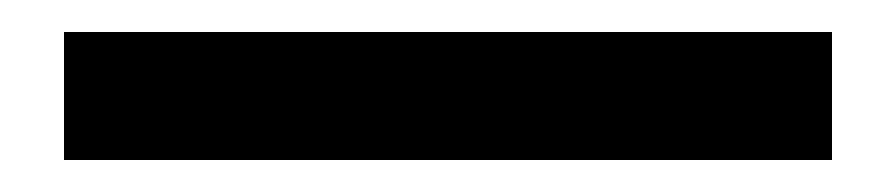

<svg xmlns="http://www.w3.org/2000/svg" viewBox="-20 40 560 120"><path d="M20 140V60H500V140Z"/></svg>

Font: Rowdies
Style: Bold
Weight: 700
Designer: Jaikishan Patel
Version: Version 1.000; ttfautohint (v1.8.3)